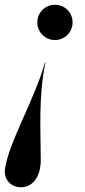

<svg xmlns="http://www.w3.org/2000/svg" viewBox="-20 -550 358 808"><path d="M285.5 -456C285.5 -497 252.5 -530 211.5 -530C170 -530 137 -497 137 -456C137 -414.5 170 -381.5 211 -381.5C252.5 -381.5 285.5 -414.5 285.5 -456ZM1 161.5C-5 205 25.5 238 68 238C122 238 151.5 187.5 151.5 124C151.5 -2 141 -137 171 -287H169C127.5 -134.5 16 50 1 161.5Z"/></svg>

Font: Bodoni* 96pt Medium
Style: Italic
Weight: 500
Italic angle: -13°
Version: Version 2.3